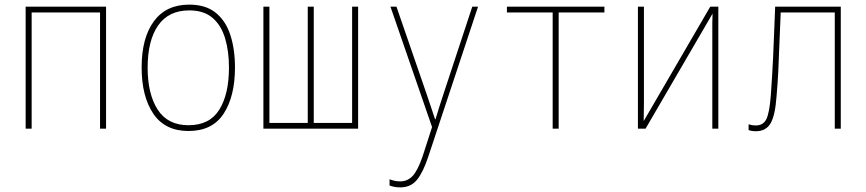

<svg xmlns="http://www.w3.org/2000/svg" viewBox="-20 -557 3750 831"><path d="M91 0V-528H439V0H413V-503H117V0Z M796 10Q694 10 643.5 -65Q593 -140 593 -265Q593 -393 646 -465Q699 -537 799 -537Q870 -537 913.5 -502Q957 -467 977 -405.5Q997 -344 997 -265Q997 -140 948 -65Q899 10 796 10ZM796 -15Q887 -15 929 -82Q971 -149 971 -265Q971 -336 954 -392Q937 -448 899.5 -480Q862 -512 799 -512Q710 -512 664.5 -447Q619 -382 619 -264Q619 -150 662.5 -82.5Q706 -15 796 -15Z M1120 0V-528H1146V-25H1312V-528H1338V-25H1504V-528H1530V0Z M1712 254Q1688 254 1666 246V219Q1677 223 1688 225.5Q1699 228 1712 228Q1744 228 1766 204.5Q1788 181 1809 120L1850 -7L1670 -528H1696L1824 -157Q1840 -111 1848 -86Q1856 -61 1863 -41H1865Q1873 -69 1881.5 -95Q1890 -121 1902 -158L2024 -528H2049L1833 123Q1811 189 1784.5 221.5Q1758 254 1712 254Z M2372 0V-503H2174V-528H2596V-503H2398V0Z M2741 0V-528H2767V-114Q2767 -90 2766.5 -72.5Q2766 -55 2766 -33L3054 -528H3089V0H3063V-414Q3063 -437 3063 -455.5Q3063 -474 3064 -498L2774 0Z M3251 11Q3234 11 3220 6V-19Q3235 -14 3251 -14Q3283 -14 3296.5 -40.5Q3310 -67 3316 -142Q3319 -185 3321.5 -224Q3324 -263 3326 -306.5Q3328 -350 3330 -403.5Q3332 -457 3335 -528H3619V0H3593V-503H3359Q3355 -419 3353 -359Q3351 -299 3348.5 -248Q3346 -197 3341 -140Q3335 -57 3315 -23Q3295 11 3251 11Z"/></svg>

Font: Noto Sans Mono Condensed Thin
Style: Regular
Weight: 100
Width: 3
Designer: Monotype Design Team
Foundry: Monotype Imaging Inc.
Version: Version 2.014; ttfautohint (v1.8.4.7-5d5b)